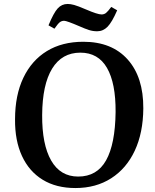

<svg xmlns="http://www.w3.org/2000/svg" viewBox="-20 -936 782 970"><path d="M56 -333Q56 -455 98 -543Q140 -631 217 -678Q294 -725 401 -725Q545 -725 625 -635.5Q705 -546 704 -388Q703 -265 661 -175Q619 -85 542 -35.5Q465 14 361 14Q264 14 195.5 -28Q127 -70 91 -148Q55 -226 56 -333ZM193 -355Q192 -206 238.5 -125Q285 -44 375 -44Q470 -44 516 -126Q562 -208 564 -370Q565 -516 520.5 -593Q476 -670 386 -670Q293 -670 243.5 -589.5Q194 -509 193 -355ZM471 -778Q449 -778 429 -784.5Q409 -791 382 -803Q317 -831 304 -831Q292 -831 282.5 -824Q273 -817 255 -791L225 -808Q251 -871 271.5 -893.5Q292 -916 322 -916Q336 -916 354.5 -911Q373 -906 415 -888Q473 -863 493 -863Q506 -863 515.5 -870.5Q525 -878 542 -901L572 -884Q546 -824 523.5 -801Q501 -778 471 -778Z"/></svg>

Font: Literata 36pt SemiBold
Style: Italic
Weight: 600
Italic angle: -2°
Designer: Latin by Veronika Burian and Jose Scaglione. Greek by Irene Vlachou. Cyrillic by Vera Evstafieva
Foundry: TypeTogether
Version: Version 3.002